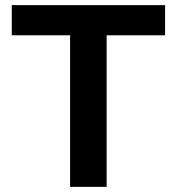

<svg xmlns="http://www.w3.org/2000/svg" viewBox="-20 -729 688 749"><path d="M396 0H253.4V-591.3H25.9V-709H624V-591.3H396Z"/></svg>

Font: Estedad-FD Bold
Style: Regular
Weight: 700
Designer: Amin Abedi
Version: Version 7.3